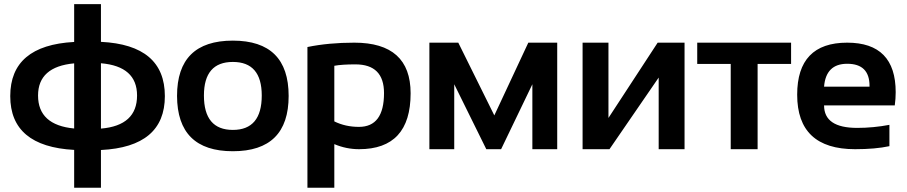

<svg xmlns="http://www.w3.org/2000/svg" viewBox="-20 -718 4367 924"><path d="M336.9 3.4Q29.3 -13.2 29.3 -255.4Q29.3 -499.5 336.9 -516.1V-698.2H465.8V-516.6Q773.4 -501.5 773.4 -255.4Q773.4 -11.2 465.8 3.9V185.5H336.9ZM336.9 -99.6V-413.1Q163.1 -397 163.1 -258.3Q163.1 -116.2 336.9 -99.6ZM465.8 -413.6V-99.1Q639.6 -113.8 639.6 -258.3Q639.6 -398.9 465.8 -413.6Z M832 -256.3Q832 -522.5 1100.6 -522.5Q1369.1 -522.5 1369.1 -256.3Q1369.1 9.8 1100.6 9.8Q833 9.8 832 -256.3ZM1100.6 -92.8Q1239.7 -92.8 1239.7 -258.3Q1239.7 -419.9 1100.6 -419.9Q961.4 -419.9 961.4 -258.3Q961.4 -92.8 1100.6 -92.8Z M1588.9 -133.8Q1642.1 -107.4 1707.5 -107.4Q1828.1 -107.4 1828.1 -270Q1828.1 -408.2 1690.4 -408.2Q1625.5 -408.2 1588.9 -401.4ZM1459.5 -491.7Q1561.5 -512.7 1685.1 -512.7Q1956.1 -512.7 1956.1 -269Q1956.1 0 1708 0Q1646.5 0 1588.9 -24.4V185.5H1459.5Z M2046.4 0V-512.7H2185.5L2358.9 -162.6L2522.5 -512.7H2661.6V0H2542V-312.5L2391.6 0H2320.3L2166 -312.5V0Z M3149.9 0V-344.7L2913.1 0H2783.7V-512.7H2908.2V-150.4L3145 -512.7H3274.4V0Z M3787.1 -512.7V-410.2H3626V0H3496.6V-410.2H3335.4V-512.7Z M4057.1 -512.7Q4290.5 -512.7 4290.5 -274.4Q4290.5 -242.7 4286.1 -210.9H3945.8Q3945.8 -102.5 4105 -102.5Q4182.6 -102.5 4260.3 -117.2V-14.6Q4192.4 0 4095.2 0Q3816.4 0 3816.4 -262.2Q3816.4 -512.7 4057.1 -512.7ZM3945.8 -300.8H4164.6V-304.7Q4164.6 -411.1 4057.1 -411.1Q3954.6 -411.1 3945.8 -300.8Z"/></svg>

Font: SansationBold
Style: Bold
Weight: 700
Designer: Bernd Montag
Version: Version 1.301